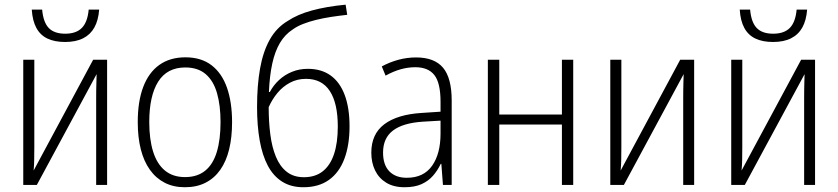

<svg xmlns="http://www.w3.org/2000/svg" viewBox="-20 -784 3554 814"><path d="M125.5 -530.8V-158.2Q125.5 -146.5 125.2 -134.3Q125 -122.1 125 -109.6Q125 -97.2 124.3 -85.2Q123.5 -73.2 122.6 -61L375 -530.8H434.1V0H387.7V-366.2Q387.7 -382.8 387.9 -400.4Q388.2 -418 388.7 -435.8Q389.2 -453.6 389.6 -469.7L136.2 0H78.6V-530.8ZM400.4 -743.2Q397 -697.8 380.1 -667.5Q363.3 -637.2 332.3 -621.6Q301.3 -606 255.9 -606Q211.9 -606 181.4 -620.4Q150.9 -634.8 134.3 -665.3Q117.7 -695.8 114.7 -743.2H158.7Q163.6 -689 187 -665Q210.4 -641.1 256.3 -641.1Q302.7 -641.1 326.9 -665.5Q351.1 -689.9 356 -743.2Z M963.9 -266.1Q963.9 -201.7 951.4 -150.6Q939 -99.6 913.8 -64Q888.7 -28.3 851.3 -9.3Q814 9.8 763.7 9.8Q715.3 9.8 678.2 -9.3Q641.1 -28.3 615.5 -64.2Q589.8 -100.1 576.9 -151.1Q564 -202.1 564 -266.6Q564 -354 587.2 -415.3Q610.4 -476.6 655.5 -508.8Q700.7 -541 766.1 -541Q833 -541 877 -507.3Q920.9 -473.6 942.4 -411.9Q963.9 -350.1 963.9 -266.1ZM612.8 -266.6Q612.8 -193.4 629.2 -141.1Q645.5 -88.9 679.2 -61Q712.9 -33.2 764.6 -33.2Q816.4 -33.2 849.9 -60.3Q883.3 -87.4 899.2 -139.9Q915 -192.4 915 -266.6Q915 -336.9 900.1 -388.9Q885.3 -440.9 852.3 -469.5Q819.3 -498 765.6 -498Q688.5 -498 650.6 -437.7Q612.8 -377.4 612.8 -266.6Z M1069.8 -330.6Q1069.8 -421.9 1082.5 -493.4Q1095.2 -564.9 1123.5 -615.7Q1151.9 -666.5 1199.2 -694.8Q1240.7 -722.7 1302 -739.5Q1363.3 -756.3 1445.3 -764.2L1452.1 -721.2Q1416.5 -717.3 1383.1 -712.2Q1349.6 -707 1320.1 -699.7Q1290.5 -692.4 1265.4 -682.6Q1240.2 -672.9 1221.2 -659.2Q1188 -637.7 1166.7 -601.8Q1145.5 -565.9 1134.3 -514.4Q1123 -462.9 1120.1 -394H1124Q1139.6 -423.3 1163.6 -445.3Q1187.5 -467.3 1218.3 -479.7Q1249 -492.2 1285.2 -492.2Q1342.3 -492.2 1381.6 -464.1Q1420.9 -436 1441.4 -381.3Q1461.9 -326.7 1461.9 -248.5Q1461.9 -168.5 1439.9 -110.4Q1418 -52.2 1374.5 -21.2Q1331.1 9.8 1266.1 9.8Q1213.9 9.8 1176.5 -13.7Q1139.2 -37.1 1115.7 -81.1Q1092.3 -125 1081.1 -188Q1069.8 -251 1069.8 -330.6ZM1268.6 -32.7Q1316.4 -32.7 1348.1 -57.6Q1379.9 -82.5 1396 -130.4Q1412.1 -178.2 1412.1 -247.6Q1412.1 -346.2 1378.4 -397.9Q1344.7 -449.7 1277.3 -449.7Q1239.7 -449.7 1209.2 -433.3Q1178.7 -417 1156.2 -389.9Q1133.8 -362.8 1119.1 -329.6Q1119.1 -268.1 1126 -214.4Q1132.8 -160.6 1149.7 -119.6Q1166.5 -78.6 1195.6 -55.7Q1224.6 -32.7 1268.6 -32.7Z M1744.1 -540.5Q1821.8 -540.5 1858.4 -496.8Q1895 -453.1 1895 -357.9V0H1857.9L1851.1 -89.4H1848.6Q1835.4 -61.5 1815.9 -39.1Q1796.4 -16.6 1767.3 -3.4Q1738.3 9.8 1695.3 9.8Q1648.9 9.8 1617.7 -9.3Q1586.4 -28.3 1570.3 -61.3Q1554.2 -94.2 1554.2 -136.7Q1554.2 -215.8 1609.4 -257.3Q1664.6 -298.8 1767.6 -305.2L1847.7 -310.5V-352.1Q1847.7 -432.6 1821.5 -465.8Q1795.4 -499 1740.7 -499Q1710.4 -499 1679.4 -490.5Q1648.4 -481.9 1614.7 -463.4L1598.6 -502.4Q1630.9 -520 1668 -530.3Q1705.1 -540.5 1744.1 -540.5ZM1847.7 -272.5 1772.5 -268.1Q1688.5 -262.7 1646.2 -230.7Q1604 -198.7 1604 -137.2Q1604 -85 1630.6 -57.6Q1657.2 -30.3 1704.6 -30.3Q1775.9 -30.3 1811.8 -81.1Q1847.7 -131.8 1847.7 -217.8Z M2096.7 -530.8V-298.3H2362.3V-530.8H2410.2V0H2362.3V-255.9H2096.7V0H2048.3V-530.8Z M2614.3 -530.8V-158.2Q2614.3 -146.5 2614 -134.3Q2613.8 -122.1 2613.8 -109.6Q2613.8 -97.2 2613 -85.2Q2612.3 -73.2 2611.3 -61L2863.8 -530.8H2922.9V0H2876.5V-366.2Q2876.5 -382.8 2876.7 -400.4Q2877 -418 2877.4 -435.8Q2877.9 -453.6 2878.4 -469.7L2625 0H2567.4V-530.8Z M3127 -530.8V-158.2Q3127 -146.5 3126.7 -134.3Q3126.5 -122.1 3126.5 -109.6Q3126.5 -97.2 3125.7 -85.2Q3125 -73.2 3124 -61L3376.5 -530.8H3435.5V0H3389.2V-366.2Q3389.2 -382.8 3389.4 -400.4Q3389.6 -418 3390.1 -435.8Q3390.6 -453.6 3391.1 -469.7L3137.7 0H3080.1V-530.8ZM3401.9 -743.2Q3398.4 -697.8 3381.6 -667.5Q3364.7 -637.2 3333.7 -621.6Q3302.7 -606 3257.3 -606Q3213.4 -606 3182.9 -620.4Q3152.3 -634.8 3135.7 -665.3Q3119.1 -695.8 3116.2 -743.2H3160.2Q3165 -689 3188.5 -665Q3211.9 -641.1 3257.8 -641.1Q3304.2 -641.1 3328.4 -665.5Q3352.5 -689.9 3357.4 -743.2Z"/></svg>

Font: Open Sans SemiCondensed Light
Style: Regular
Weight: 300
Width: 4
Designer: Monotype Design Team
Foundry: Monotype Imaging Inc.
Version: Version 3.000